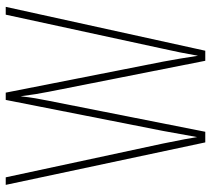

<svg xmlns="http://www.w3.org/2000/svg" viewBox="-54 -700 754 687"><g transform="rotate(-90 323.5 -357.0)"><path d="M642 -714H614L492 -151C483 -111 475 -72 467 -26C459 -77 455 -103 446 -151L335 -714H309L198 -151C195 -134 184 -75 176 -29C173 -48 166 -89 153 -151L32 -714H5L157 0H195L306 -561C313 -597 317 -616 322 -661C328 -616 331 -597 338 -561L449 0H485Z"/></g></svg>

Font: Noto Sans Sinhala ExtraCondensed Thin
Style: Regular
Weight: 100
Width: 2
Designer: Jelle Bosma - Monotype Design Team
Foundry: Monotype Imaging Inc.
Version: Version 2.006